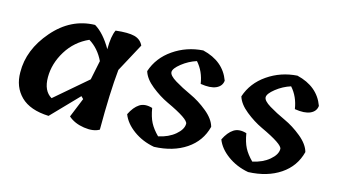

<svg xmlns="http://www.w3.org/2000/svg" viewBox="-70 -799 1810 1030"><g transform="rotate(15 835.5 -284.0)"><path d="M383 -162 240 -14Q136 -18 84.5 -69Q33 -120 33 -201Q31 -326 126.5 -436.5Q222 -547 355 -550Q407 -519 452 -441V-442Q452 -514 469 -549Q538 -557 573 -548Q608 -539 623 -507L538 -349Q525 -220 525 -14Q493 5 439.5 -3Q386 -11 352 -41L396 -149ZM231 -110Q293 -163 408 -262L430 -369Q400 -432 346 -465Q270 -431 226.5 -360.5Q183 -290 183 -214Q183 -138 231 -110Z M964 -164Q964 -190 839 -248Q792 -270 746.5 -306.5Q701 -343 689 -383Q715 -462 787.5 -512Q860 -562 951 -568Q1068 -540 1104 -441Q1101 -410 1070 -396Q1039 -382 984 -391Q974 -458 933 -504Q889 -490 852.5 -461Q816 -432 816 -412.5Q816 -393 855.5 -369Q895 -345 944.5 -322.5Q994 -300 1040.5 -262Q1087 -224 1098 -183Q1077 -100 1005.5 -52Q934 -4 829 0Q763 -12 713 -48.5Q663 -85 645 -132Q666 -175 694.5 -193.5Q723 -212 766 -199Q774 -151 789.5 -121Q805 -91 836 -60Q892 -72 928 -102.5Q964 -133 964 -164Z M1487 -164Q1487 -190 1362 -248Q1315 -270 1269.5 -306.5Q1224 -343 1212 -383Q1238 -462 1310.5 -512Q1383 -562 1474 -568Q1591 -540 1627 -441Q1624 -410 1593 -396Q1562 -382 1507 -391Q1497 -458 1456 -504Q1412 -490 1375.5 -461Q1339 -432 1339 -412.5Q1339 -393 1378.5 -369Q1418 -345 1467.5 -322.5Q1517 -300 1563.5 -262Q1610 -224 1621 -183Q1600 -100 1528.5 -52Q1457 -4 1352 0Q1286 -12 1236 -48.5Q1186 -85 1168 -132Q1189 -175 1217.5 -193.5Q1246 -212 1289 -199Q1297 -151 1312.5 -121Q1328 -91 1359 -60Q1415 -72 1451 -102.5Q1487 -133 1487 -164Z"/></g></svg>

Font: Tillana SemiBold
Style: Regular
Weight: 600
Designer: Lipi Raval (Devanagari, Latin), Jonny Pinhorn (Latin)
Foundry: Indian Type Foundry
Version: Version 2.003;PS 1.0;hotconv 1.0.79;makeotf.lib2.5.61930; tt